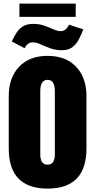

<svg xmlns="http://www.w3.org/2000/svg" viewBox="-20 -1055 537 1082"><path d="M248 7.8Q29.3 7.8 29.3 -219.2V-513.2Q29.3 -616.7 87.4 -678.5Q145.5 -740.2 248 -740.2Q351.1 -740.2 409.2 -678.5Q467.3 -616.7 467.3 -513.2V-219.2Q467.3 7.8 248 7.8ZM248 -127Q270 -127 279.5 -142.8Q289.1 -158.7 289.1 -183.1V-541Q289.1 -605 248 -605Q207 -605 207 -541V-183.1Q207 -158.7 216.6 -142.8Q226.1 -127 248 -127ZM328.6 -772Q292.5 -772 262.5 -783.2Q232.4 -794.4 208 -805.4Q183.6 -816.4 163.6 -816.4Q150.9 -816.4 139.6 -809.1Q128.4 -801.8 118.7 -783.2L46.4 -821.3Q58.6 -848.1 73 -870.6Q87.4 -893.1 109.9 -906.7Q132.3 -920.4 167 -920.4Q201.7 -920.4 230.2 -910.2Q258.8 -899.9 281.7 -889.6Q304.7 -879.4 323.2 -879.4Q336.4 -879.4 347.7 -887.7Q358.9 -896 368.7 -916L449.7 -889.6Q438 -859.4 423.8 -832.3Q409.7 -805.2 387.5 -788.6Q365.2 -772 328.6 -772ZM89.4 -960V-1034.7H406.7V-960Z"/></svg>

Font: Anton SC
Style: Regular
Weight: 400
Designer: Vernon Adams
Foundry: Vernon Adams
Version: Version 2.116; ttfautohint (v1.8.4.7-5d5b)